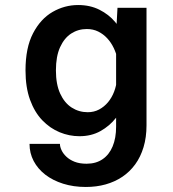

<svg xmlns="http://www.w3.org/2000/svg" viewBox="-20 -531 690 764"><path d="M321.5 213Q272.5 213 231.2 200Q190 187 160.2 164Q130.5 141 114 109.8Q97.5 78.5 97.5 41.5H218.5Q218.5 53 224.8 66.5Q231 80 243.8 92.2Q256.5 104.5 276.5 112.5Q296.5 120.5 324.5 120.5Q362 120.5 388.2 102.5Q414.5 84.5 428.2 51.5Q442 18.5 442 -27V-397L447.5 -500H563V-32.5Q563 15.5 551.2 54.5Q539.5 93.5 518 123Q496.5 152.5 466.8 172.5Q437 192.5 400.2 202.8Q363.5 213 321.5 213ZM296 11Q255.5 11 217.2 -4.8Q179 -20.5 148.2 -52.5Q117.5 -84.5 99.5 -134Q81.5 -183.5 81.5 -251Q81.5 -341 111.5 -398.5Q141.5 -456 189.2 -483.5Q237 -511 291 -511Q338.5 -511 375.8 -492.2Q413 -473.5 438.2 -443.5Q463.5 -413.5 477 -379.2Q490.5 -345 490.5 -313.5L447 -298Q442.5 -319.5 432.2 -340.8Q422 -362 406.5 -378.8Q391 -395.5 370.8 -405.5Q350.5 -415.5 325.5 -415.5Q291 -415.5 263.2 -397.5Q235.5 -379.5 219 -343Q202.5 -306.5 202.5 -251Q202.5 -195.5 219.5 -158.5Q236.5 -121.5 265.2 -103Q294 -84.5 329 -84.5Q354 -84.5 374.2 -95.2Q394.5 -106 409.8 -124.2Q425 -142.5 434 -166Q443 -189.5 445 -214L491.5 -198.5Q491.5 -166.5 479 -130.2Q466.5 -94 441.5 -62Q416.5 -30 380 -9.5Q343.5 11 296 11Z"/></svg>

Font: Trispace Thin Medium
Style: Regular
Weight: 500
Version: Version 1.210